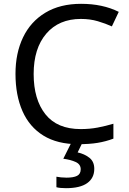

<svg xmlns="http://www.w3.org/2000/svg" viewBox="-20 -744 672 1004"><path d="M403 -645Q288 -645 222 -568Q156 -491 156 -357Q156 -224 217.5 -146.5Q279 -69 402 -69Q449 -69 491 -77Q533 -85 573 -97V-19Q533 -4 490.5 3Q448 10 389 10Q280 10 207 -35Q134 -80 97.5 -163Q61 -246 61 -358Q61 -466 100.5 -548.5Q140 -631 217 -677.5Q294 -724 404 -724Q517 -724 601 -682L565 -606Q532 -621 491.5 -633Q451 -645 403 -645ZM473 139Q473 187 436 213.5Q399 240 325 240Q293 240 275 235V180Q284 182 299 183.5Q314 185 328 185Q364 185 383 175.5Q402 166 402 141Q402 115 375.5 103Q349 91 311 86L354 0H412L386 53Q422 61 447.5 81Q473 101 473 139Z"/></svg>

Font: Noto Sans Kaithi
Style: Regular
Weight: 400
Designer: Monotype Design Team
Foundry: Monotype Imaging Inc.
Version: Version 2.005; ttfautohint (v1.8.4.7-5d5b)